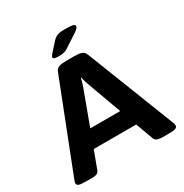

<svg xmlns="http://www.w3.org/2000/svg" viewBox="-197 -1027 1130 1182"><g transform="rotate(-30 367.5 -436.5)"><path d="M72 2Q33 2 22 -4Q11 -10 11 -20Q11 -29 15 -38L261 -667Q269 -689 288 -695.5Q307 -702 338 -702H398Q430 -702 448.5 -695.5Q467 -689 475 -667L721 -38Q723 -33 723.5 -28.5Q724 -24 724 -20Q724 2 674 2H620Q598 2 583 -3Q568 -8 562 -24L517 -147H215L169 -24Q164 -9 152 -3.5Q140 2 122 2ZM346 -501 260 -268H473L388 -501Q382 -517 377 -533Q372 -549 369 -565H365Q362 -549 357 -533Q352 -517 346 -501ZM314 -749Q276 -749 276 -762Q276 -766 279 -771.5Q282 -777 289 -785L343 -845Q359 -862 377 -868.5Q395 -875 429 -875Q464 -875 482 -871.5Q500 -868 500 -857Q500 -844 470 -824L384 -768Q368 -757 354 -753Q340 -749 314 -749Z"/></g></svg>

Font: Asap Expanded
Style: Bold
Weight: 700
Width: 7
Designer: Pablo Cosgaya
Foundry: Omnibus-Type
Version: Version 3.001; ttfautohint (v1.8.4.7-5d5b)